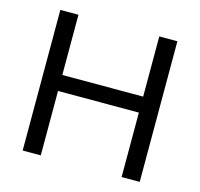

<svg xmlns="http://www.w3.org/2000/svg" viewBox="-99 -774 917 881"><g transform="rotate(15 360.0 -334.0)"><path d="M82 0V-668H168V-382H552V-668H638V0H552V-306H168V0Z"/></g></svg>

Font: Gantari
Style: Regular
Weight: 400
Designer: Anugrah Pasau
Foundry: Lafontype
Version: Version 1.000; ttfautohint (v1.8.3)